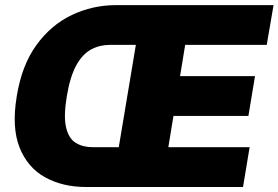

<svg xmlns="http://www.w3.org/2000/svg" viewBox="-20 -748 1114 768"><path d="M324.2 0Q230 0 159.9 -39.1Q89.8 -78.1 58.1 -158.4Q26.4 -238.8 46.9 -362.3Q66.9 -486.8 125.5 -567.6Q184.1 -648.4 267.3 -688Q350.6 -727.5 444.3 -727.5H1074.2L1046.9 -568.4H720.7L700.2 -443.4H1000L973.6 -284.2H673.8L653.3 -159.2H978.5L952.1 0ZM350.6 -159.2H455.1L523.4 -568.4H418Q378.4 -568.4 344.2 -550Q310.1 -531.7 285.2 -486.8Q260.3 -441.9 247.1 -362.3Q233.9 -282.2 244.4 -238Q254.9 -193.8 283.2 -176.5Q311.5 -159.2 350.6 -159.2Z"/></svg>

Font: Inter Tight Black
Style: Italic
Weight: 900
Italic angle: -9.39999°
Designer: Rasmus Andersson
Foundry: rsms
Version: Version 3.004; ttfautohint (v1.8.4.7-5d5b)